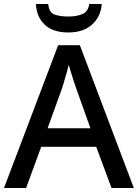

<svg xmlns="http://www.w3.org/2000/svg" viewBox="-20 -944 693 964"><path d="M540 0 463 -207H187L111 0H0L272 -717H381L652 0ZM362 -502Q358 -512 351 -534.5Q344 -557 336.5 -580.5Q329 -604 325 -619Q318 -588 307.5 -553.5Q297 -519 292 -502L219 -300H434ZM491 -924Q486 -860 442 -820.5Q398 -781 323 -781Q246 -781 205 -819.5Q164 -858 160 -924H222Q226 -882 253 -871.5Q280 -861 325 -861Q363 -861 393 -873Q423 -885 428 -924Z"/></svg>

Font: Noto Sans Tai Tham Medium
Style: Regular
Weight: 500
Designer: Monotype Design Team 2013. Revised by David WIlliams 2020
Foundry: Monotype Imaging Inc.
Version: Version 2.002; ttfautohint (v1.8.4.7-5d5b)